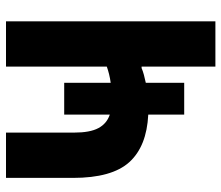

<svg xmlns="http://www.w3.org/2000/svg" viewBox="-69 -669 738 640"><g transform="rotate(-90 300.0 -349.0)"><path d="M398 0V-246H393Q382.8 -241.6 370.4 -238.3Q358 -235 344 -232V-104H238V-223.8Q132 -229 79.5 -287Q27 -345 27 -475V-698H178V-471Q178 -418 193 -390Q208 -362 238 -352V-504H344V-349Q359 -351 373 -354.5Q387 -358 398 -362V-698H549V0Z"/></g></svg>

Font: Lilex
Style: Regular
Weight: 400
Monospace: yes
Designer: Mike Abbink, Paul van der Laan, Pieter van Rosmalen, Mikhael Khrustik
Foundry: Mikhael Khrustik
Version: Version 2.510